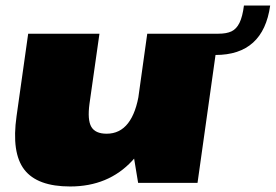

<svg xmlns="http://www.w3.org/2000/svg" viewBox="-20 -662 998 695"><path d="M304 -287Q296 -228 310.5 -203Q325 -178 366 -178Q414 -178 443.5 -216Q473 -254 484 -328L579 -426L569 -350Q545 -173 458.5 -80Q372 13 234 13Q115 13 68 -48Q21 -109 40 -242L82 -540H340ZM695 0H480L457 -139L513 -540H771ZM771 -540Q800 -540 818 -548.5Q836 -557 847 -579.5Q858 -602 863 -642H958Q933 -463 760 -463Z"/></svg>

Font: Pathway Extreme 28pt Black
Style: Italic
Weight: 900
Italic angle: -8°
Designer: Eduardo Rodriguez Tunni
Foundry: Eduardo Rodriguez Tunni
Version: Version 1.001;gftools[0.9.26]